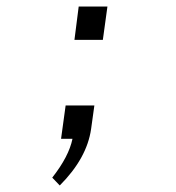

<svg xmlns="http://www.w3.org/2000/svg" viewBox="-20 -425 540 588"><path d="M208 -303 221 -405H309L295 -303ZM167 0 181 -102H269L259 -30Q246 60 163 143L140 119Q191 54 202 0Z"/></svg>

Font: Lekton
Style: Italic
Weight: 400
Italic angle: -9.3°
Designer: Paolo Mazzetti, Luciano Perondi, Raffaele Flato, Elena Papassissa, Emilio Macchia, Michela Povoleri, Tobias Seemiller, R
Version: Version 3.000